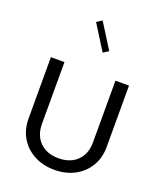

<svg xmlns="http://www.w3.org/2000/svg" viewBox="-173 -1075 1006 1194"><g transform="rotate(20 330.5 -478.0)"><path d="M499.4 -641V-231.2Q499.4 -180.3 478.5 -143.3Q457.7 -106.3 419.8 -86.2Q381.9 -66.1 330.7 -66.1Q279.6 -66.1 241.7 -86.2Q203.8 -106.3 182.9 -143.3Q161.9 -180.3 161.9 -231.2V-641H72.2V-235Q72.2 -161.9 105.9 -106.6Q139.5 -51.3 198.1 -20.5Q256.7 10.3 330.7 10.3Q405.3 10.3 463.7 -20.5Q522 -51.3 555.5 -106.6Q589.1 -161.9 589.1 -235V-641ZM400.3 -800.2 296.5 -965.6 261.2 -942.7 365 -777.3Z"/></g></svg>

Font: Estedad-VF-FD Black
Style: Regular
Weight: 900
Designer: Amin Abedi
Version: Version 4.000